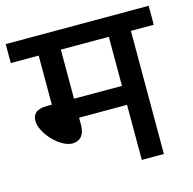

<svg xmlns="http://www.w3.org/2000/svg" viewBox="-94 -717 815 812"><g transform="rotate(-15 313.0 -311.0)"><path d="M626 -539.1V-622.1H0V-539.1H122.1V-324.2H101.1C51.8 -324.2 37.1 -302.7 37.1 -275.9C37.1 -221.2 110.8 -143.1 164.1 -143.1C194.8 -143.1 219.2 -161.6 219.2 -210V-241.2H429.2V0H525.9V-539.1ZM429.2 -324.2H219.2V-539.1H429.2Z"/></g></svg>

Font: Noto Reveo Sans
Style: Regular
Weight: 500
Designer: Monotype Design Team
Foundry: Monotype Imaging Inc.
Version: Version 2.007